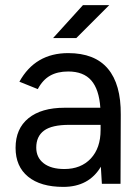

<svg xmlns="http://www.w3.org/2000/svg" viewBox="-20 -720 550 752"><path d="M375 -67Q328 12 228 12Q139 12 90 -28Q41 -68 41 -141Q41 -216 91.5 -257Q142 -298 233 -298H373Q368 -370 337.5 -405Q307 -440 247 -440Q205 -440 176 -423.5Q147 -407 128 -371L56 -400Q118 -512 247 -512Q351 -512 402.5 -451Q454 -390 453 -271L452 0H379ZM232 -58Q297 -58 335.5 -99Q374 -140 374 -211V-231H251Q183 -231 152.5 -208.5Q122 -186 122 -142Q122 -103 151 -80.5Q180 -58 232 -58ZM305 -700H408L279 -571H188Z"/></svg>

Font: Oak Sans
Style: Regular
Weight: 400
Designer: Erik Kennedy, Walven
Foundry: Erik Kennedy, Walven
Version: Version 1.000